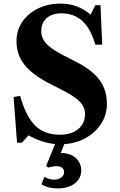

<svg xmlns="http://www.w3.org/2000/svg" viewBox="-20 -792 666 1066"><path d="M314 9Q269.5 9 227.8 -3Q186 -15 138 -40.5L102 0H74.5L55.5 -253.5L92 -259.5Q123.5 -146 175 -95Q226.5 -44 312 -44Q376 -44 414 -75Q452 -106 452 -159.5Q452 -195.5 425.5 -225Q399 -254.5 335.5 -287L256.5 -327.5Q160 -376.5 115.8 -432.5Q71.5 -488.5 71.5 -563Q71.5 -623.5 103.8 -670.8Q136 -718 191.2 -745Q246.5 -772 316 -772Q413 -772 483 -710.5L509 -763H538L547.5 -544H509Q461 -718 321 -718Q268.5 -718 238.8 -691.5Q209 -665 209 -618.5Q209 -580.5 236.2 -550.5Q263.5 -520.5 330 -486L407.5 -446Q495.5 -400.5 534.5 -345.5Q573.5 -290.5 573.5 -215.5Q573.5 -152 539 -101Q504.5 -50 446 -20.5Q387.5 9 314 9ZM301 254Q273 254 248.8 247.8Q224.5 241.5 210 230.5L227 190Q254 205.5 281 205.5Q306 205.5 321 193Q336 180.5 336 164Q336 149 325 139.8Q314 130.5 295.5 130.5Q285.5 130.5 272.2 132.8Q259 135 248.5 138.5L236 129.5L295.5 -16.5H346.5L317.5 57.5Q370.5 57.5 400.8 85.2Q431 113 431 155Q431 197.5 396 225.8Q361 254 301 254Z"/></svg>

Font: Libre Caslon Text SemiBold
Style: Regular
Weight: 600
Designer: Pablo Impallari, Rodrigo Fuenzalida, Katja Schimmel
Foundry: Pablo Impallari, Rodrigo Fuenzalida
Version: Version 2.000